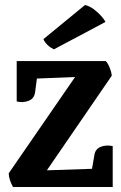

<svg xmlns="http://www.w3.org/2000/svg" viewBox="-20 -750 487 770"><path d="M47 -505H404Q412 -498 420 -478Q428 -458 428 -446L168 -67L349 -73L358 -125Q361 -152 383.5 -161Q406 -170 432 -164V0H32Q15 -32 15 -55L281 -441L128 -435L121 -382Q118 -355 95.5 -346Q73 -337 47 -343ZM403 -662 196 -552Q165 -568 154 -593L321 -730Q344 -725 369 -702.5Q394 -680 403 -662Z"/></svg>

Font: Karma
Style: Bold
Weight: 700
Designer: Joana Correia
Foundry: Indian Type Foundry
Version: Version 1.202;PS 1.0;hotconv 1.0.78;makeotf.lib2.5.61930; tt